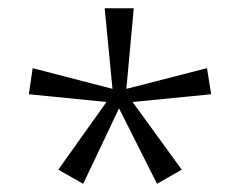

<svg xmlns="http://www.w3.org/2000/svg" viewBox="-20 -780 591 471"><path d="M308.1 -759.8 290 -562 487.8 -612.8 498 -548.8 305.2 -529.8 425.8 -363.8 365.2 -329.1 272 -514.2 184.1 -329.1 123 -363.8 241.2 -529.8 50.8 -548.8 60.1 -612.8 255.9 -562 236.8 -759.8Z"/></svg>

Font: TypoPRO Open Sans
Style: Regular
Weight: 300
Foundry: Ascender Corporation
Version: Version 1.10